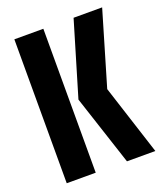

<svg xmlns="http://www.w3.org/2000/svg" viewBox="-128 -771 733 857"><g transform="rotate(-20 238.5 -342.0)"><path d="M41 0V-683.6H178.7V0ZM217.8 -333 322.3 -683.6H458L354.5 -333L461.9 0H327.1Z"/></g></svg>

Font: Post No Bills Colombo
Style: ExtraBold
Weight: 900
Designer: Kosala Senevirathne, Siva Puranthara, Lasantha Premarathna, Tharique Azeez
Foundry: Mooniak
Version: Version 1.220 ; ttfautohint (v1.5)